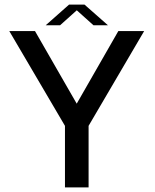

<svg xmlns="http://www.w3.org/2000/svg" viewBox="-20 -809 671 829"><path d="M263.5 -260.5H359.5L602.5 -675H491L307 -354H315.5L131 -675H20ZM260.5 0H362.5V-320H260.5ZM177.5 -700H239.5L311.5 -764.5L383.5 -700H446L345 -789H278Z"/></svg>

Font: Anybody UltraCondensed Thin
Style: Regular
Weight: 400
Version: Version 1.111